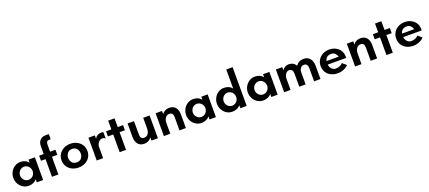

<svg xmlns="http://www.w3.org/2000/svg" viewBox="85 -2116 7802 3492"><g transform="rotate(-20 3986.0 -370.0)"><path d="M38 -220Q38 -281 66.5 -334Q95 -387 145 -419Q195 -451 256 -451Q303 -451 343.5 -433.5Q384 -416 412 -380V-440H535V0H412V-60Q388 -26 346 -8Q304 10 256 10Q195 10 145 -21.5Q95 -53 66.5 -106Q38 -159 38 -220ZM290 -93Q324 -93 352 -110.5Q380 -128 396 -157.5Q412 -187 412 -220Q412 -253 396 -282.5Q380 -312 352 -329.5Q324 -347 290 -347Q256 -347 228 -329.5Q200 -312 184 -282.5Q168 -253 168 -220Q168 -187 184 -157.5Q200 -128 228 -110.5Q256 -93 290 -93Z M706 -342H618V-441H706V-586Q706 -666 746.5 -708Q787 -750 853 -750H917V-650H881Q830 -650 830 -579V-441H934V-342H830V0H706Z M971 -221Q971 -287 1004 -339.5Q1037 -392 1094.5 -421.5Q1152 -451 1222 -451Q1292 -451 1349.5 -421.5Q1407 -392 1440 -339.5Q1473 -287 1473 -221Q1473 -154 1440 -102Q1407 -50 1350 -21Q1293 8 1222 8Q1151 8 1093.5 -21Q1036 -50 1003.5 -102Q971 -154 971 -221ZM1222 -92Q1281 -92 1312 -129.5Q1343 -167 1343 -221Q1343 -275 1311.5 -313Q1280 -351 1222 -351Q1164 -351 1132 -313Q1100 -275 1100 -221Q1100 -167 1131.5 -129.5Q1163 -92 1222 -92Z M1572 -441H1696V-376Q1714 -411 1746 -430.5Q1778 -450 1817 -450Q1843 -450 1862 -441V-320Q1839 -344 1803 -344Q1775 -344 1750 -326Q1725 -308 1710.5 -279Q1696 -250 1696 -220V0H1572Z M2016 -342H1913V-441H2016V-610H2139V-441H2242V-342H2139V0H2016Z M2330 -182V-441H2454V-182Q2454 -94 2526 -94Q2577 -94 2604.5 -133Q2632 -172 2632 -232V-441H2756V0H2632V-61Q2608 -27 2573 -8.5Q2538 10 2493 10Q2411 10 2370.5 -42Q2330 -94 2330 -182Z M2872 -441H2996V-379Q3019 -412 3054 -431Q3089 -450 3133 -450Q3216 -450 3257 -399.5Q3298 -349 3298 -258V0H3174V-258Q3174 -346 3102 -346Q3053 -346 3024.5 -306.5Q2996 -267 2996 -208V0H2872Z M3382 -220Q3382 -281 3410.5 -334Q3439 -387 3489 -419Q3539 -451 3600 -451Q3647 -451 3687.5 -433.5Q3728 -416 3756 -380V-440H3879V0H3756V-60Q3732 -26 3690 -8Q3648 10 3600 10Q3539 10 3489 -21.5Q3439 -53 3410.5 -106Q3382 -159 3382 -220ZM3634 -93Q3668 -93 3696 -110.5Q3724 -128 3740 -157.5Q3756 -187 3756 -220Q3756 -253 3740 -282.5Q3724 -312 3696 -329.5Q3668 -347 3634 -347Q3600 -347 3572 -329.5Q3544 -312 3528 -282.5Q3512 -253 3512 -220Q3512 -187 3528 -157.5Q3544 -128 3572 -110.5Q3600 -93 3634 -93Z M3979 -220Q3979 -281 4007.5 -334Q4036 -387 4085.5 -419Q4135 -451 4196 -451Q4244 -451 4284.5 -433.5Q4325 -416 4352 -380V-750H4475V0H4352V-60Q4328 -26 4286 -8Q4244 10 4196 10Q4135 10 4085.5 -21.5Q4036 -53 4007.5 -106Q3979 -159 3979 -220ZM4230 -93Q4264 -93 4292 -110.5Q4320 -128 4336 -157.5Q4352 -187 4352 -220Q4352 -253 4336 -282.5Q4320 -312 4292 -329.5Q4264 -347 4230 -347Q4196 -347 4168.5 -329.5Q4141 -312 4125 -282.5Q4109 -253 4109 -220Q4109 -187 4125 -157.5Q4141 -128 4168.5 -110.5Q4196 -93 4230 -93Z M4577 -220Q4577 -281 4605.5 -334Q4634 -387 4684 -419Q4734 -451 4795 -451Q4842 -451 4882.5 -433.5Q4923 -416 4951 -380V-440H5074V0H4951V-60Q4927 -26 4885 -8Q4843 10 4795 10Q4734 10 4684 -21.5Q4634 -53 4605.5 -106Q4577 -159 4577 -220ZM4829 -93Q4863 -93 4891 -110.5Q4919 -128 4935 -157.5Q4951 -187 4951 -220Q4951 -253 4935 -282.5Q4919 -312 4891 -329.5Q4863 -347 4829 -347Q4795 -347 4767 -329.5Q4739 -312 4723 -282.5Q4707 -253 4707 -220Q4707 -187 4723 -157.5Q4739 -128 4767 -110.5Q4795 -93 4829 -93Z M5200 -441H5324V-382Q5347 -414 5378.5 -432.5Q5410 -451 5448 -451Q5494 -451 5529.5 -431.5Q5565 -412 5586 -373Q5615 -413 5651.5 -432Q5688 -451 5737 -451Q5817 -451 5860 -397Q5903 -343 5903 -255V-1H5780V-255Q5780 -296 5763 -321.5Q5746 -347 5707 -347Q5667 -347 5641.5 -315Q5616 -283 5616 -242V-1H5493V-255Q5493 -296 5476 -321.5Q5459 -347 5420 -347Q5379 -347 5352.5 -308Q5326 -269 5324 -222V-1H5200Z M5986 -221Q5986 -287 6018.5 -339.5Q6051 -392 6107.5 -421.5Q6164 -451 6234 -451Q6299 -451 6354 -423.5Q6409 -396 6441.5 -346Q6474 -296 6474 -230V-202H6116Q6123 -148 6155 -116Q6187 -84 6232 -84Q6276 -84 6311.5 -100Q6347 -116 6367 -141L6443 -76Q6412 -39 6355.5 -15Q6299 9 6237 9Q6165 9 6108 -19.5Q6051 -48 6018.5 -100Q5986 -152 5986 -221ZM6353 -270Q6346 -301 6318.5 -332.5Q6291 -364 6236 -364Q6188 -364 6157.5 -338.5Q6127 -313 6118 -270Z M6573 -441H6697V-379Q6720 -412 6755 -431Q6790 -450 6834 -450Q6917 -450 6958 -399.5Q6999 -349 6999 -258V0H6875V-258Q6875 -346 6803 -346Q6754 -346 6725.5 -306.5Q6697 -267 6697 -208V0H6573Z M7180 -342H7077V-441H7180V-610H7303V-441H7406V-342H7303V0H7180Z M7448 -221Q7448 -287 7480.5 -339.5Q7513 -392 7569.5 -421.5Q7626 -451 7696 -451Q7761 -451 7816 -423.5Q7871 -396 7903.5 -346Q7936 -296 7936 -230V-202H7578Q7585 -148 7617 -116Q7649 -84 7694 -84Q7738 -84 7773.5 -100Q7809 -116 7829 -141L7905 -76Q7874 -39 7817.5 -15Q7761 9 7699 9Q7627 9 7570 -19.5Q7513 -48 7480.5 -100Q7448 -152 7448 -221ZM7815 -270Q7808 -301 7780.5 -332.5Q7753 -364 7698 -364Q7650 -364 7619.5 -338.5Q7589 -313 7580 -270Z"/></g></svg>

Font: Teachers SemiBold
Style: Regular
Weight: 600
Designer: Alfredo Marco Pradil & Chank Diesel
Version: Version 0.009